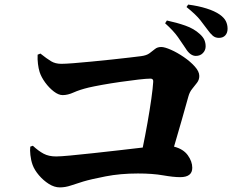

<svg xmlns="http://www.w3.org/2000/svg" viewBox="-20 -857 1040 842"><path d="M145 -617.2 157.2 -622.1Q185.5 -599.6 204.1 -588.4Q222.7 -577.1 249 -577.1Q265.6 -577.1 301 -579.8Q336.4 -582.5 381.1 -586.9Q425.8 -591.3 470 -595.9Q514.2 -600.6 548.8 -604.7Q583.5 -608.9 599.1 -610.8Q622.6 -613.8 635.7 -623.5Q648.9 -633.3 659.7 -642.1Q670.4 -650.9 687 -650.9Q702.1 -650.9 729.7 -638.7Q757.3 -626.5 785.9 -606.9Q814.5 -587.4 834.2 -565.4Q854 -543.5 854 -523.9Q854 -507.3 844.2 -494.4Q834.5 -481.4 823 -467.5Q811.5 -453.6 806.2 -434.1Q793.5 -389.2 777.3 -331.5Q761.2 -273.9 743.2 -213.9Q783.7 -203.6 803.5 -176.3Q823.2 -148.9 823.2 -121.1Q823.2 -80.1 770 -80.1Q740.7 -80.1 695.1 -88.1Q649.4 -96.2 585 -96.2Q507.8 -96.2 442.9 -83.5Q377.9 -70.8 345.2 -61Q314.9 -51.8 290.8 -43.5Q266.6 -35.2 242.2 -35.2Q218.3 -35.2 194.1 -50.5Q169.9 -65.9 150.6 -88.6Q131.3 -111.3 123 -133.8Q115.7 -154.3 113.3 -177Q110.8 -199.7 112.8 -213.9L124 -217.8Q148.9 -194.8 171.4 -182.9Q193.8 -170.9 226.1 -170.9Q244.1 -170.9 288.1 -175Q332 -179.2 388.7 -185.3Q445.3 -191.4 502.7 -198Q560.1 -204.6 606 -210Q616.7 -261.2 626.7 -317.9Q636.7 -374.5 643.6 -423.1Q650.4 -471.7 651.9 -498Q653.3 -512.2 640.1 -512.2Q623 -512.2 587.2 -508.1Q551.3 -503.9 508.5 -497.8Q465.8 -491.7 428 -484.9Q390.1 -478 369.1 -473.1Q329.1 -463.4 303.2 -451.7Q277.3 -439.9 254.9 -439.9Q236.8 -439.9 216.1 -455.8Q195.3 -471.7 178.2 -495.1Q161.1 -518.6 153.8 -541Q148.9 -556.6 146.5 -576.7Q144 -596.7 145 -617.2ZM704.1 -754.9 711.9 -767.1Q755.4 -757.8 793 -744.6Q830.6 -731.4 856 -708Q871.1 -694.3 876.5 -681.4Q881.8 -668.5 881.8 -653.8Q881.8 -636.7 869.9 -624.3Q857.9 -611.8 838.9 -611.8Q814 -611.8 793.9 -645Q780.3 -666 760.5 -694.1Q740.7 -722.2 704.1 -754.9ZM797.9 -826.2 805.2 -836.9Q850.1 -831.1 885.7 -819.8Q921.4 -808.6 943.8 -793Q962.9 -779.3 970.5 -764.2Q978 -749 978 -731Q978 -712.9 968 -701.9Q958 -690.9 939.9 -690.9Q924.3 -690.9 913.3 -700.2Q902.3 -709.5 889.2 -728Q877 -744.6 858.4 -768.6Q839.8 -792.5 797.9 -826.2Z"/></svg>

Font: Source Han Serif JP Heavy
Style: Regular
Weight: 900
Designer: Ryoko NISHIZUKA  (kana & ideographs); Frank Grießhammer (Latin, Greek & Cyrillic); Wenlong ZHANG  (bopomofo); Sandoll Co
Foundry: Adobe Systems Incorporated
Version: Version 1.001;PS 1.001;hotconv 16.6.54;makeotf.lib2.5.65590